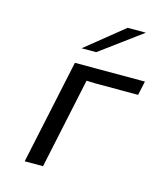

<svg xmlns="http://www.w3.org/2000/svg" viewBox="-99 -715 672 790"><g transform="rotate(15 236.5 -320.0)"><path d="M80.1 0 174.8 -444.8H473.1L460 -384.8H277.8L240.2 -386.2L158.2 0ZM186 -509.8 347.2 -640.1H424.8L248 -509.8Z"/></g></svg>

Font: CMU Sans Serif
Style: Oblique
Weight: 500
Italic angle: -12°
Version: Version 0.7.0